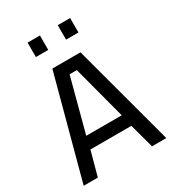

<svg xmlns="http://www.w3.org/2000/svg" viewBox="-211 -1012 1022 1129"><g transform="rotate(-30 300.5 -447.0)"><path d="M20 0 205 -689H396L581 0H484L439 -165H161L116 0ZM180 -247H421L325 -609H276ZM360 -796V-894H444V-796ZM155 -796V-894H239V-796Z"/></g></svg>

Font: Cairo Play SemiBold
Style: Regular
Weight: 600
Designer: Mohamed Gaber, Accademia di Belle Arti di Urbino
Foundry: Kief Type Foundry, Accademia di Belle Arti di Urbino
Version: Version 3.130;gftools[0.9.24]